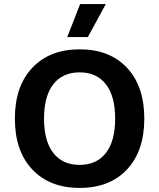

<svg xmlns="http://www.w3.org/2000/svg" viewBox="-20 -912 781 942"><path d="M373 -892H499L411 -730H310ZM138.5 -579.5Q224 -670 371 -670Q518 -670 603 -579.5Q688 -489 688 -330Q688 -171 603 -80.5Q518 10 371 10Q224 10 138.5 -80.5Q53 -171 53 -330Q53 -489 138.5 -579.5ZM371 -557Q287 -557 241.5 -498.5Q196 -440 196 -330Q196 -220 241.5 -161.5Q287 -103 371 -103Q454 -103 499.5 -161.5Q545 -220 545 -330Q545 -440 499.5 -498.5Q454 -557 371 -557Z"/></svg>

Font: Elaine Sans SemiBold
Style: Regular
Weight: 600
Designer: Wei Huang
Foundry: Wei Huang
Version: Version 2.001;December 24, 2019;FontCreator 12.0.0.2547 64-b